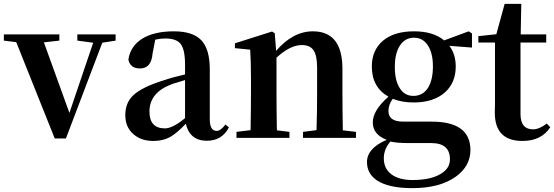

<svg xmlns="http://www.w3.org/2000/svg" viewBox="-28 -713 2867 993"><path d="M570 -503 501 -492 313 3H255L56 -495L-8 -503V-535H279V-503L199 -494L331 -129L454 -492L372 -503V-535H570Z M929 -299 907 -292 887 -286Q865 -280 854 -275Q745 -232 745 -136Q745 -49 825 -49Q865 -49 929 -102ZM1156 -54Q1120 15 1042 15Q954 15 933 -73Q887 -25 856 -7Q817 16 765 16Q701 16 661 -20Q620 -56 620 -118Q620 -182 662 -221Q707 -263 820 -298Q867 -314 929 -328V-379Q929 -457 906 -486Q884 -514 827 -514Q802 -514 775 -508L761 -436Q755 -359 696 -359Q645 -359 636 -405Q646 -473 706 -512Q768 -551 871 -551Q969 -551 1013 -505Q1057 -459 1057 -354V-96Q1057 -36 1093 -36Q1113 -36 1138 -69Z M1813 -31V0H1539V-31L1609 -40Q1612 -124 1612 -235V-363Q1612 -427 1593 -454Q1574 -480 1533 -480Q1473 -480 1402 -415V-235Q1402 -153 1404 -39L1469 -31V0H1195V-31L1268 -40Q1270 -154 1270 -235V-307Q1270 -392 1266 -456L1187 -464V-489L1379 -550L1393 -541L1400 -450Q1487 -551 1590 -551Q1743 -551 1743 -357V-235Q1743 -153 1745 -39Z M2110 -217Q2158 -217 2185 -258Q2211 -299 2211 -370Q2211 -438 2185 -478Q2159 -518 2113 -518Q2067 -518 2040 -477Q2014 -437 2014 -367Q2014 -297 2039 -258Q2064 -217 2110 -217ZM2087 27Q2024 27 1991 19Q1957 59 1957 105Q1957 160 1997 189Q2036 218 2105 218Q2199 218 2250 187Q2299 159 2299 111Q2299 27 2203 27ZM2413 -467 2296 -476Q2329 -433 2329 -369Q2329 -285 2273 -235Q2214 -183 2111 -183Q2051 -183 2003 -202Q1981 -171 1981 -139Q1981 -84 2057 -84H2204Q2405 -84 2405 63Q2405 146 2329 201Q2246 260 2105 260Q1984 260 1923 221Q1870 186 1870 125Q1870 54 1972 10Q1900 -17 1900 -80Q1900 -142 1981 -213Q1895 -262 1895 -369Q1895 -452 1951 -501Q2009 -551 2113 -551Q2213 -551 2269 -504L2396 -551L2413 -540Z M2818 -55Q2772 16 2674 16Q2531 16 2531 -131Q2531 -146 2532 -178V-493H2446V-526L2539 -536L2582 -693H2668L2665 -535H2797V-493H2664V-123Q2664 -44 2729 -44Q2760 -44 2800 -74Z"/></svg>

Font: `n[OS CN
Style: <[WOS[P|ûg*[NI>           
Weight: 700
Designer: Ryoko NISHIZUKA ¬âXZm¬º[P (kana & ideographs); Frank Grie√ühammer (Latin, Greek & Cyrillic); Wenlong ZHANG _ e¬á¬ü¬ô (b
Foundry: Adobe Systems Incorporated
Version: Version 1.00 April 7, 2017, initial release